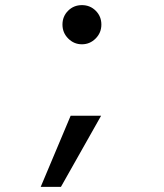

<svg xmlns="http://www.w3.org/2000/svg" viewBox="-20 -572 640 750"><path d="M139 158 256 -120H375L218 158ZM246.5 -421.5Q224 -444 224 -476Q224 -508 246 -530Q268 -552 300 -552Q332 -552 354 -530Q376 -508 376 -476Q376 -444 353.5 -421.5Q331 -399 300 -399Q269 -399 246.5 -421.5Z"/></svg>

Font: CommitMono
Style: 450Regular
Weight: 450
Designer: Eigil Nikolajsen
Foundry: Eigil Nikolajsen
Version: Version 1.002